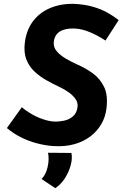

<svg xmlns="http://www.w3.org/2000/svg" viewBox="-20 -757 640 1003"><path d="M531 -545Q492 -571 450.5 -588.5Q409 -606 371 -608Q347 -609 328 -605.5Q309 -602 294.5 -593.5Q280 -585 271.5 -571Q263 -557 261 -538Q258 -512 275.5 -490.5Q293 -469 323.5 -451Q354 -433 388 -418Q429 -400 466 -373Q503 -346 524 -302.5Q545 -259 536 -189Q531 -147 510 -110Q489 -73 453.5 -45.5Q418 -18 369 -4Q320 10 258 6Q216 3 174 -8Q132 -19 92 -38.5Q52 -58 16 -88L94 -197Q117 -177 146 -160.5Q175 -144 205 -134Q235 -124 261 -122Q287 -121 314 -126.5Q341 -132 361 -149Q381 -166 385 -198Q388 -220 375 -239Q362 -258 340 -274Q318 -290 290 -303Q258 -318 224 -337Q190 -356 161.5 -382Q133 -408 118 -446Q103 -484 110 -536Q118 -600 152 -645.5Q186 -691 241 -714.5Q296 -738 365 -737Q424 -734 466.5 -721.5Q509 -709 541 -691Q573 -673 600 -652ZM269 226 197 178Q219 157 228.5 116.5Q238 76 231 41L353 42Q359 70 349.5 105.5Q340 141 319.5 173.5Q299 206 269 226Z"/></svg>

Font: Josefin Sans Thin
Style: Bold Italic
Weight: 700
Italic angle: -7°
Version: Version 2.000